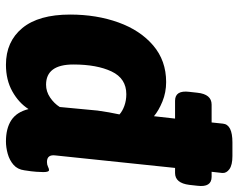

<svg xmlns="http://www.w3.org/2000/svg" viewBox="-98 -696 802 646"><g transform="rotate(90 303.0 -373.0)"><path d="M198 8Q120 8 74.5 -47Q29 -102 29 -208Q29 -297 55.5 -370.5Q82 -444 133 -487.5Q184 -531 256 -531Q291 -531 321.5 -518.5Q352 -506 371 -490L379 -561H319Q283 -561 289 -609L292 -636Q297 -684 332 -684H392L396 -722Q399 -754 459 -754H505Q535 -754 549 -744Q563 -734 562 -720L558 -684H575Q611 -684 605 -636L602 -609Q596 -561 562 -561H545L503 -159Q499 -130 525 -130Q534 -130 541 -133.5Q548 -137 552 -137Q559 -137 559 -118Q559 -110 558 -94.5Q557 -79 553 -54Q550 -31 534.5 -17.5Q519 -4 497.5 2Q476 8 456 8Q412 8 384.5 -10Q357 -28 347 -68Q326 -35 287.5 -13.5Q249 8 198 8ZM265 -127Q288 -127 308 -140.5Q328 -154 340 -173L352 -300Q355 -321 358 -338.5Q361 -356 365 -374Q354 -384 336 -390.5Q318 -397 297 -397Q244 -397 220.5 -347.5Q197 -298 197 -219Q197 -127 265 -127Z"/></g></svg>

Font: Asap ExtraBold
Style: Italic
Weight: 800
Italic angle: -6°
Designer: Pablo Cosgaya
Foundry: Omnibus-Type
Version: Version 3.001; ttfautohint (v1.8.4.7-5d5b)